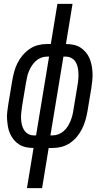

<svg xmlns="http://www.w3.org/2000/svg" viewBox="-20 -755 540 990"><path d="M119 215 153 8Q133 8 114 4Q95 0 79 -10Q63 -20 51.5 -34Q40 -48 32 -65.5Q24 -83 21 -101.5Q18 -120 16.5 -139.5Q15 -159 17.5 -179Q20 -199 23 -219L43 -339Q47 -362 53 -384.5Q59 -407 69.5 -428.5Q80 -450 96 -469Q112 -488 132 -502Q152 -516 175 -522Q198 -528 221 -528H242L276 -735H354L320 -528Q340 -528 359.5 -524Q379 -520 394.5 -510Q410 -500 422 -486Q434 -472 441.5 -454.5Q449 -437 452.5 -418.5Q456 -400 457 -380.5Q458 -361 456 -341Q454 -321 451 -301L431 -181Q427 -158 420.5 -135.5Q414 -113 403.5 -91.5Q393 -70 377.5 -51Q362 -32 341.5 -18Q321 -4 298 2Q275 8 252 8H231L197 215ZM166 -57 233 -463H221Q206 -463 191 -457Q176 -451 164.5 -440.5Q153 -430 144 -416Q135 -402 129 -387.5Q123 -373 120 -358.5Q117 -344 114 -329L94 -209Q92 -193 90 -176.5Q88 -160 88.5 -144.5Q89 -129 92.5 -113.5Q96 -98 103.5 -85.5Q111 -73 124 -65Q137 -57 153 -57ZM240 -57H252Q267 -57 282 -63Q297 -69 309 -79.5Q321 -90 329.5 -104Q338 -118 344 -132.5Q350 -147 353.5 -161.5Q357 -176 359 -191L379 -311Q382 -327 383.5 -343.5Q385 -360 384.5 -375.5Q384 -391 381 -406.5Q378 -422 370.5 -434.5Q363 -447 349.5 -455Q336 -463 320 -463H307Z"/></svg>

Font: Iosevka Oblique
Style: Regular
Weight: 400
Italic angle: -9°
Monospace: yes
Designer: Belleve Invis
Foundry: Belleve Invis
Version: Version 32.5.0; ttfautohint (v1.8.4)